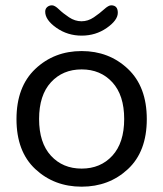

<svg xmlns="http://www.w3.org/2000/svg" viewBox="-20 -694 614 722"><path d="M113 -435Q184 -502 287 -502Q390 -502 461 -435Q532 -368 532 -246Q532 -124 461 -58Q390 8 287 8Q184 8 113 -58Q42 -124 42 -246Q42 -368 113 -435ZM402.5 -384.5Q358 -433 287 -433Q216 -433 171.5 -384.5Q127 -336 127 -246.5Q127 -157 171.5 -108.5Q216 -60 287 -60Q358 -60 402.5 -108.5Q447 -157 447 -246.5Q447 -336 402.5 -384.5ZM398 -674Q423 -674 423 -646Q423 -618 381.5 -589Q340 -560 287 -560Q234 -560 192 -589.5Q150 -619 150 -650Q150 -661 157.5 -667.5Q165 -674 175.5 -674Q186 -674 201.5 -659Q217 -644 239.5 -629Q262 -614 286.5 -614Q311 -614 333 -629Q355 -644 371.5 -659Q388 -674 398 -674Z"/></svg>

Font: Merge One
Style: Regular
Weight: 400
Designer: Kosal Sen
Foundry: Philatype
Version: Version 1.001